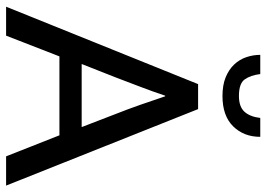

<svg xmlns="http://www.w3.org/2000/svg" viewBox="-142 -732 874 630"><g transform="rotate(90 295.0 -417.0)"><path d="M256 -630H338L589 0H493L424 -175H165L97 0H2ZM190 -248H397L355 -357Q338 -400 324 -440Q310 -480 296 -522H294Q280 -480 265 -441Q250 -402 233 -357ZM223 -834Q227 -802 240.5 -783Q254 -764 295 -764Q330 -764 346.5 -782Q363 -800 367 -834H429Q429 -780 394.5 -745Q360 -710 295 -710Q259 -710 233.5 -720.5Q208 -731 191.5 -748.5Q175 -766 167.5 -788.5Q160 -811 160 -834Z"/></g></svg>

Font: Mukta Mahee
Style: Regular
Weight: 400
Designer: Shuchita Grover, Noopur Datye, Girish Dalvi, Yashodeep Gholap
Foundry: Ek Type
Version: Version 2.538;PS 1.000;hotconv 16.6.51;makeotf.lib2.5.65220;